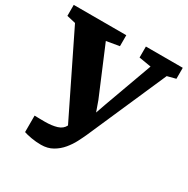

<svg xmlns="http://www.w3.org/2000/svg" viewBox="-193 -893 1037 1060"><g transform="rotate(30 325.5 -363.0)"><path d="M206.5 16.5Q174.5 16.5 144.5 11.2Q114.5 6 96 -0.5V-105.5Q110 -105 127 -104.8Q144 -104.5 161.5 -104.5Q206 -104.5 238 -114.2Q270 -124 283 -150.5L33.5 -660L-22.5 -673V-743H312.5V-673L230.5 -659L358 -356L381.5 -290L405 -357L515 -660L437.5 -673V-743H672.5V-673L618.5 -659L399.5 -159Q389 -135.5 373.5 -105.5Q358 -75.5 335 -47.8Q312 -20 280.2 -1.8Q248.5 16.5 206.5 16.5ZM287 -222 289.5 -206Q289 -214 287 -222Z"/></g></svg>

Font: Merriweather Black
Style: Regular
Weight: 900
Designer: Eben Sorkin
Foundry: Eben Sorkin
Version: Version 2.200;gftools[0.9.31]